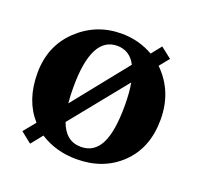

<svg xmlns="http://www.w3.org/2000/svg" viewBox="-98 -612 763 738"><g transform="rotate(20 283.0 -242.5)"><path d="M458 -430.2Q536.1 -354 536.1 -238.5Q536.1 -123 465.1 -54Q394 15.1 283.2 15.1Q199.2 15.1 133.8 -26.9L96.2 20L51.8 -15.1L91.8 -64Q29.8 -133.3 29.8 -244.6Q29.8 -356 104.5 -427Q179.2 -498 283.2 -498Q353 -498 413.1 -463.9L445.8 -504.9L490.2 -470.2ZM178.2 -241.2Q178.2 -204.1 181.2 -175.8L359.9 -398.9Q335 -447.8 283.2 -448.2Q178.2 -448.2 178.2 -241.2ZM283.2 -35.2Q336.4 -35.2 362.3 -85Q388.2 -134.8 388.2 -241.2Q388.2 -296.4 380.9 -334L195.8 -105Q220.7 -35.2 283.2 -35.2Z"/></g></svg>

Font: SourceSerifPro-Bold
Style: Bold
Weight: 700
Designer: Frank Grießhammer
Foundry: Adobe Systems Incorporated
Version: Version 1.014;PS Version 1.0;hotconv 1.0.73;makeotf.lib2.5.5